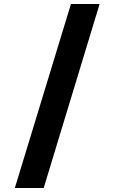

<svg xmlns="http://www.w3.org/2000/svg" viewBox="-20 -813 572 958"><path d="M334 -793H477L198 125H54Z"/></svg>

Font: Noto Sans Bengali ExtraBold
Style: Regular
Weight: 800
Designer: Jelle Bosma - Monotype Design Team
Foundry: Monotype Imaging Inc.
Version: Version 2.003; ttfautohint (v1.8.4.7-5d5b)